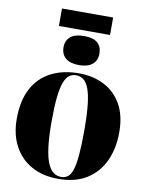

<svg xmlns="http://www.w3.org/2000/svg" viewBox="-120 -1256 1032 1353"><g transform="rotate(10 396.0 -579.5)"><path d="M392 14Q282 14 201 -31Q120 -76 76 -158.5Q32 -241 32 -352Q32 -483 78.5 -570Q125 -657 210 -700.5Q295 -744 409 -744Q511 -744 590.5 -703Q670 -662 715 -582Q760 -502 760 -383Q760 -267 718 -177Q676 -87 594.5 -36.5Q513 14 392 14ZM410 -3Q438 -3 458 -18Q478 -33 490.5 -71.5Q503 -110 509 -178.5Q515 -247 515 -355Q515 -466 507 -538Q499 -610 483 -651.5Q467 -693 444 -710Q421 -727 390 -727Q363 -727 342 -711.5Q321 -696 306.5 -657.5Q292 -619 284.5 -550.5Q277 -482 277 -377Q277 -265 286.5 -192.5Q296 -120 314 -78.5Q332 -37 356.5 -20Q381 -3 410 -3ZM398 -801Q335 -801 302 -828.5Q269 -856 269 -906Q269 -954 301 -981.5Q333 -1009 398 -1009Q465 -1009 495.5 -982Q526 -955 526 -905Q526 -856 493 -828.5Q460 -801 398 -801ZM211 -1048V-1173H577V-1048Z"/></g></svg>

Font: Display Black
Style: Regular
Weight: 900
Designer: Latin by Veronika Burian and Jose Scaglione. Greek by Irene Vlachou. Cyrillic by Vera Evstafieva.
Foundry: TypeTogether
Version: Version 3.002